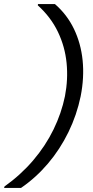

<svg xmlns="http://www.w3.org/2000/svg" viewBox="-26 -820 454 940"><path d="M77 100H-6L-4 93Q76 36 136.5 -35Q197 -106 236 -186Q275 -266 292 -349Q308 -432 300 -512Q292 -592 257.5 -664Q223 -736 159 -794L160 -800H243Q302 -749 336 -678.5Q370 -608 378.5 -524.5Q387 -441 369 -349Q350 -257 309 -173Q268 -89 209 -19.5Q150 50 77 100Z"/></svg>

Font: Albert Sans
Style: Italic
Weight: 400
Italic angle: -11.25°
Designer: Andreas Rasmussen
Foundry: a.Foundry
Version: Version 1.025